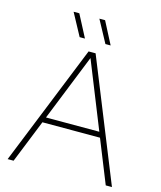

<svg xmlns="http://www.w3.org/2000/svg" viewBox="-135 -1041 952 1137"><g transform="rotate(15 341.0 -472.0)"><path d="M21.5 0 319.5 -740H362.5L661 0H623L517 -264H164L58 0ZM177 -297H504L340.5 -705ZM404.5 -808 331 -944H366L436.5 -808ZM246.5 -808 173 -944H208L279 -808Z"/></g></svg>

Font: Encode Sans SmExp Th
Style: Regular
Weight: 100
Width: 6
Designer: Multiple Designers
Foundry: Impallari Type
Version: Version 3.002; ttfautohint (v1.8.3) -l 8 -r 50 -G 200 -x 14 